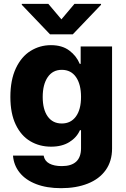

<svg xmlns="http://www.w3.org/2000/svg" viewBox="-20 -773 658 1003"><path d="M47.9 40H208Q212.9 67.9 237.8 81.3Q262.7 94.7 302.7 94.7Q403.3 94.7 403.3 1V-92.8H397.5Q380.9 -54.7 342.3 -30.8Q303.7 -6.8 247.1 -6.8Q186.5 -6.8 138.4 -35.2Q90.3 -63.5 62.3 -121.8Q34.2 -180.2 34.2 -266.6Q34.2 -355.5 63 -416.5Q91.8 -477.5 140.1 -507.3Q188.5 -537.1 246.1 -537.1Q304.7 -537.1 342 -509Q379.4 -481 396.5 -439.5H401.4V-530.3H565.4V2.9Q565.4 68.8 532.2 115.5Q499 162.1 438.7 186Q378.4 210 298.8 210Q224.1 210 168.9 188.7Q113.8 167.5 82.8 128.9Q51.8 90.3 47.9 40ZM403.3 -266.6Q403.3 -332.5 377 -370.4Q350.6 -408.2 302.7 -408.2Q255.4 -408.2 229.2 -369.9Q203.1 -331.5 203.1 -266.6Q203.1 -201.2 229.2 -164.6Q255.4 -127.9 302.7 -127.9Q350.1 -127.9 376.7 -164.6Q403.3 -201.2 403.3 -266.6ZM300.8 -671.9 369.1 -752.9H507.8V-748L360.4 -593.8H241.2L93.8 -748V-752.9H232.4Z"/></svg>

Font: Pretendard JP ExtraBold
Style: Regular
Weight: 800
Designer: Base glyphs from Inter by Rasmus Andersson; Hangeul glyphs from Noto Sans CJK(Source Han Sans) by Jang Soo-young and Kan
Foundry: Kil Hyung-jin
Version: Version 1.309